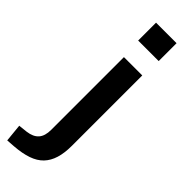

<svg xmlns="http://www.w3.org/2000/svg" viewBox="-350 -724 926 926"><g transform="rotate(45 113.0 -261.5)"><path d="M68 -594V-716H208V-594ZM-38 193 -47 102 -1 97Q38 92 57 70.5Q76 49 76 7V-489H201V-9Q201 40 190 76Q179 112 156 136Q133 160 95.5 173Q58 186 5 190Z"/></g></svg>

Font: NunitoSans3
Style: Bold
Weight: 700
Designer: Vernon Adams
Foundry: Vernon Adams
Version: Version 3.101;gftools[0.9.27]